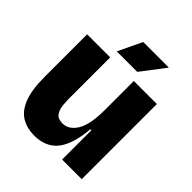

<svg xmlns="http://www.w3.org/2000/svg" viewBox="-198 -819 954 954"><g transform="rotate(45 278.5 -342.0)"><path d="M200 14Q151 14 112.5 -8Q74 -30 52.5 -83.5Q31 -137 31 -230V-528H193V-243Q193 -220 195.5 -193Q198 -166 211.5 -147Q225 -128 257 -128Q301 -128 330 -174.5Q359 -221 359 -324V-528H521V0H383V-206H376Q366 -91 323.5 -38.5Q281 14 200 14ZM339 -572H195L255 -698H435Z"/></g></svg>

Font: Bricolage Grotesque 48pt ExtraBold
Style: Regular
Weight: 800
Designer: Mathieu Triay
Foundry: Atelier Triay
Version: Version 1.000; ttfautohint (v1.8.4.7-5d5b);gftools[0.9.32]